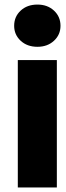

<svg xmlns="http://www.w3.org/2000/svg" viewBox="-20 -821 288 841"><path d="M42 -708Q42 -748 70.5 -774.5Q99 -801 144 -801Q188 -801 216.5 -774.5Q245 -748 245 -708Q245 -669 216.5 -642.5Q188 -616 144 -616Q99 -616 70.5 -642.5Q42 -669 42 -708ZM229 -558V0H58V-558Z"/></svg>

Font: Poppins A&M
Style: Bold-A&M
Weight: 700
Designer: Ninad Kale (Devanagari), Jonny Pinhorn (Latin)
Foundry: Indian Type Foundry
Version: 4.004